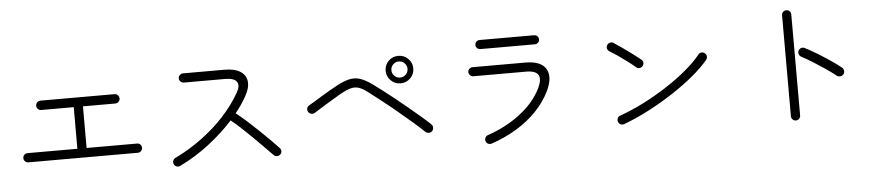

<svg xmlns="http://www.w3.org/2000/svg" viewBox="-44 -1031 6087 1328"><g transform="rotate(-5 3000.0 -366.5)"><path d="M123 -158Q110 -158 100.5 -167.5Q91 -177 91 -190Q91 -204 100.5 -213Q110 -222 123 -222H469V-511H243Q230 -511 220.5 -520.5Q211 -530 211 -543Q211 -557 220.5 -566.5Q230 -576 243 -576H758Q771 -576 780.5 -566.5Q790 -557 790 -543Q790 -530 780.5 -520.5Q771 -511 758 -511H533V-222H883Q897 -222 906 -213Q915 -204 915 -190Q915 -177 906 -167.5Q897 -158 883 -158Z M1167 -42Q1155 -36 1142.5 -40.5Q1130 -45 1124 -57Q1118 -69 1122.5 -81.5Q1127 -94 1139 -100Q1238 -148 1325.5 -212.5Q1413 -277 1483.5 -353.5Q1554 -430 1601 -513Q1628 -560 1609.5 -587Q1591 -614 1529 -614H1243Q1230 -614 1220 -623.5Q1210 -633 1210 -646Q1210 -660 1220 -669Q1230 -678 1243 -678H1529Q1602 -678 1641 -652Q1680 -626 1684 -581.5Q1688 -537 1656 -481Q1624 -424 1581 -371Q1618 -342 1657.5 -306.5Q1697 -271 1735.5 -234Q1774 -197 1807 -164Q1840 -131 1863 -106Q1873 -96 1873 -82.5Q1873 -69 1863 -60Q1853 -51 1840 -51Q1827 -51 1817 -61Q1794 -84 1761.5 -117.5Q1729 -151 1691 -188.5Q1653 -226 1615 -261.5Q1577 -297 1542 -325Q1466 -241 1369.5 -167Q1273 -93 1167 -42Z M2877 -129Q2846 -159 2798 -200.5Q2750 -242 2696 -287Q2642 -332 2591.5 -371.5Q2541 -411 2505 -438Q2471 -464 2444.5 -472.5Q2418 -481 2389 -473.5Q2360 -466 2320 -444Q2292 -428 2254 -405Q2216 -382 2181 -360.5Q2146 -339 2126 -326Q2114 -319 2101 -322.5Q2088 -326 2081 -337Q2074 -349 2077 -361.5Q2080 -374 2092 -381Q2107 -390 2132 -405Q2157 -420 2185.5 -437.5Q2214 -455 2241.5 -471Q2269 -487 2290 -498Q2343 -527 2382 -536Q2421 -545 2458 -533.5Q2495 -522 2542 -488Q2569 -469 2608 -439Q2647 -409 2691 -374Q2735 -339 2778.5 -302.5Q2822 -266 2860 -233.5Q2898 -201 2923 -177Q2933 -167 2933 -153.5Q2933 -140 2924 -130Q2914 -120 2900.5 -120Q2887 -120 2877 -129ZM2736 -478Q2696 -478 2668 -506Q2640 -534 2640 -574Q2640 -613 2668 -641Q2696 -669 2736 -669Q2776 -669 2804 -641Q2832 -613 2832 -574Q2832 -534 2804 -506Q2776 -478 2736 -478ZM2736 -518Q2759 -518 2775.5 -534.5Q2792 -551 2792 -574Q2792 -597 2775.5 -613.5Q2759 -630 2736 -630Q2713 -630 2696.5 -613.5Q2680 -597 2680 -574Q2680 -551 2696.5 -534.5Q2713 -518 2736 -518Z M3327 -8Q3314 -4 3302.5 -9.5Q3291 -15 3286 -28Q3282 -41 3288 -53Q3294 -65 3307 -69Q3436 -113 3535 -189.5Q3634 -266 3681 -363Q3738 -483 3607 -483H3241Q3228 -483 3218.5 -492.5Q3209 -502 3209 -515Q3209 -528 3218.5 -537Q3228 -546 3241 -546H3607Q3717 -546 3750.5 -488Q3784 -430 3738 -335Q3703 -263 3642.5 -200Q3582 -137 3502 -88.5Q3422 -40 3327 -8ZM3306 -666Q3293 -666 3283.5 -675Q3274 -684 3274 -697Q3274 -711 3283.5 -720Q3293 -729 3306 -729H3683Q3697 -729 3706.5 -720Q3716 -711 3716 -697Q3716 -684 3706.5 -675Q3697 -666 3683 -666Z M4251 -62Q4238 -58 4226.5 -63.5Q4215 -69 4210 -82Q4206 -94 4211 -106.5Q4216 -119 4229 -123Q4313 -153 4397.5 -196Q4482 -239 4559.5 -289.5Q4637 -340 4700.5 -393Q4764 -446 4805 -497Q4813 -508 4826.5 -509Q4840 -510 4850 -502Q4861 -493 4862 -480Q4863 -467 4855 -456Q4813 -405 4745.5 -349Q4678 -293 4595 -239Q4512 -185 4423.5 -139Q4335 -93 4251 -62ZM4369 -446Q4345 -467 4314 -490.5Q4283 -514 4251.5 -535.5Q4220 -557 4193 -573Q4182 -580 4178.5 -593Q4175 -606 4182 -617Q4189 -628 4202.5 -632Q4216 -636 4227 -628Q4255 -610 4289 -586Q4323 -562 4355 -538Q4387 -514 4408 -497Q4419 -489 4420.5 -476Q4422 -463 4414 -452Q4406 -442 4392.5 -439.5Q4379 -437 4369 -446Z M5437 16Q5424 16 5414.5 6.5Q5405 -3 5405 -16V-717Q5405 -731 5414.5 -740Q5424 -749 5437 -749Q5451 -749 5460 -740Q5469 -731 5469 -717V-16Q5469 -3 5460 6.5Q5451 16 5437 16ZM5745 -268Q5717 -291 5676 -319Q5635 -347 5592 -374Q5549 -401 5512 -420Q5500 -427 5496 -439.5Q5492 -452 5498 -464Q5504 -476 5517 -480Q5530 -484 5541 -478Q5581 -458 5626.5 -430Q5672 -402 5715 -373Q5758 -344 5788 -319Q5798 -310 5799 -297Q5800 -284 5792 -273Q5783 -263 5769.5 -261.5Q5756 -260 5745 -268Z"/></g></svg>

Font: Zen Maru Gothic
Style: Regular
Weight: 400
Designer: Yoshimichi Ohira
Foundry: Positype
Version: Version 1.002